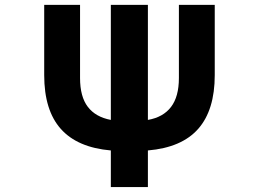

<svg xmlns="http://www.w3.org/2000/svg" viewBox="-20 -752 1040 774"><path d="M576.2 -268.6Q637.7 -279.3 669.4 -320.8Q701.2 -362.3 701.2 -437.5V-732.4H845.7V-449.2Q845.7 -308.6 779.3 -232.9Q712.9 -157.2 576.2 -145.5V2H426.8V-145.5Q292 -157.2 225.1 -232.4Q158.2 -307.6 158.2 -449.2V-732.4H302.7V-437.5Q302.7 -362.3 334 -321.3Q365.2 -280.3 426.8 -268.6V-732.4H576.2Z"/></svg>

Font: GenEi Gothic M Regular
Style: Bold
Weight: 700
Designer: o_tamon (Modified); [Source Han Sans]
Ryoko NISHIZUKA  (kana & ideographs); Paul D. Hunt (Latin, Greek & Cyrillic); Wenl
Version: Version 1.1a;Original Version 1.004